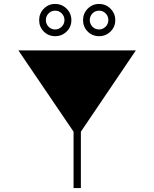

<svg xmlns="http://www.w3.org/2000/svg" viewBox="-20 -951 780 971"><path d="M73 -696H667L389 -285V0H352V-285ZM178 -849Q178 -883 201.5 -907Q225 -931 259 -931Q293 -931 317 -907Q341 -883 341 -849Q341 -815 317 -791.5Q293 -768 259 -768Q225 -768 201.5 -791.5Q178 -815 178 -849ZM400 -849Q400 -883 423.5 -907Q447 -931 481 -931Q515 -931 539 -907Q563 -883 563 -849Q563 -815 539 -791.5Q515 -768 481 -768Q447 -768 423.5 -791.5Q400 -815 400 -849ZM259 -802Q278 -802 292 -816Q306 -830 306 -849Q306 -869 292.5 -883Q279 -897 259 -897Q239 -897 225.5 -883Q212 -869 212 -849Q212 -830 225.5 -816Q239 -802 259 -802ZM481 -802Q500 -802 514 -816Q528 -830 528 -849Q528 -869 514.5 -883Q501 -897 481 -897Q461 -897 447.5 -883Q434 -869 434 -849Q434 -830 447.5 -816Q461 -802 481 -802Z"/></svg>

Font: Major Mono Display
Style: Regular
Weight: 400
Designer: Emre Parlak
Foundry: Emre Parlak
Version: Version 2.000; ttfautohint (v1.8) -l 8 -r 50 -G 200 -x 14 -D